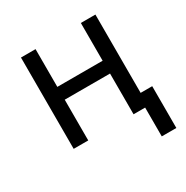

<svg xmlns="http://www.w3.org/2000/svg" viewBox="-158 -652 916 947"><g transform="rotate(-30 300.0 -178.0)"><path d="M578 164H495V0H429V-232H171V0H88V-520H171V-305H429V-520H512V-74H578Z"/></g></svg>

Font: Iosevka Meiseki Sans
Style: Regular
Weight: 400
Monospace: yes
Designer: Belleve Invis
Foundry: Belleve Invis
Version: Version 11.2.6; ttfautohint (v1.8.4)